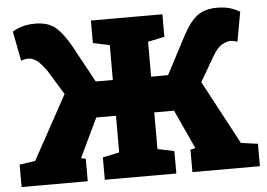

<svg xmlns="http://www.w3.org/2000/svg" viewBox="-51 -787 1188 854"><g transform="rotate(-5 543.0 -359.5)"><path d="M11.7 0V-100.1L82 -110.4L238.3 -395.5L172.9 -502.4Q146 -541 127.2 -553.7Q108.4 -566.4 89.8 -566.4Q82 -566.4 74.2 -564.7Q66.4 -563 58.6 -560.1L33.2 -691.9Q51.8 -703.6 77.1 -711.2Q102.5 -718.8 135.3 -718.8Q171.9 -718.8 197.5 -707.8Q223.1 -696.8 244.6 -672.1Q266.1 -647.5 290 -606.4L381.3 -439H457.5V-594.7L383.3 -610.4V-710.9H702.6V-610.4L628.4 -594.7V-439H704.1L792 -606.4Q824.7 -668.5 858.6 -693.6Q892.6 -718.8 947.3 -718.8Q980 -718.8 1004.4 -711.4Q1028.8 -704.1 1048.3 -691.9L1024.4 -560.1Q1016.6 -563 1009 -564.7Q1001.5 -566.4 993.2 -566.4Q976.6 -566.4 955.3 -554.4Q934.1 -542.5 911.1 -502.4L848.6 -395L1000.5 -110.4L1075.7 -100.1V0H774.4V-100.1L796.9 -105L796.4 -106L716.8 -279.3H628.4V-115.7L702.6 -100.1V0H383.3V-100.1L457.5 -115.7V-279.3H369.6L287.6 -107.9L286.6 -105L307.1 -100.1V0Z"/></g></svg>

Font: Roboto Slab LO Black
Style: Regular
Weight: 900
Designer: Google
Version: Version 2.000